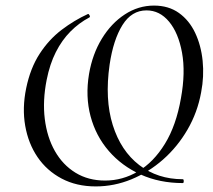

<svg xmlns="http://www.w3.org/2000/svg" viewBox="-20 -656 762 688"><path d="M323.2 12Q254 12 200.8 -16.2Q147.6 -44.4 114.5 -93.1Q81.4 -141.8 70.3 -205.4Q59.2 -269 73.8 -339.8Q88.6 -411.6 121.8 -462.9Q155 -514.2 200.6 -548.9Q246.2 -583.6 295.6 -606Q298 -606.4 300.9 -601.1Q303.8 -595.8 300.4 -593.6Q263.2 -574 232.5 -543.1Q201.8 -512.2 180.1 -469.3Q158.4 -426.4 147.2 -369.8Q132.4 -295.2 140.5 -229.7Q148.6 -164.2 176.7 -114.7Q204.8 -65.2 250.5 -37.1Q296.2 -9 356.6 -9Q419.4 -9 474.9 -41.9Q530.4 -74.8 570.9 -140.6Q611.4 -206.4 628.4 -304.2Q645.2 -396.2 632.3 -467.1Q619.4 -538 585.8 -578.4Q552.2 -618.8 505 -618.8Q451.6 -618.8 418.8 -566.2Q386 -513.6 372.8 -424.6Q355 -300.6 384 -208Q413 -115.4 478.9 -64.6Q544.8 -13.8 635 -13.8Q638.4 -13.8 638.4 -6.9Q638.4 0 635 0Q551.8 0 484.1 -30.6Q416.4 -61.2 369.9 -114.9Q323.4 -168.6 304.5 -239.4Q285.6 -310.2 299 -390.8Q311.2 -462 344.9 -517.3Q378.6 -572.6 427.2 -604.3Q475.8 -636 531.8 -636Q584.2 -636 621.1 -609.6Q658 -583.2 679.2 -538.5Q700.4 -493.8 706.1 -438.3Q711.8 -382.8 700.8 -325.4Q687.8 -253.4 651.9 -191.6Q616 -129.8 564.3 -84.3Q512.6 -38.8 450.8 -13.4Q389 12 323.2 12Z"/></svg>

Font: Cormorant Garamond Light
Style: Italic
Weight: 300
Italic angle: -10°
Designer: Christian Thalmann (Catharsis Fonts)
Foundry: Catharsis Fonts
Version: Version 4.001